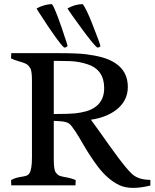

<svg xmlns="http://www.w3.org/2000/svg" viewBox="-20 -892 744 924"><path d="M703.6 1Q607.9 24.4 554.2 -1Q498.5 -27.8 451.2 -89.8Q414.6 -138.7 385 -189.7Q355.5 -240.7 343.5 -258.5Q331.5 -276.4 325.2 -284.4Q318.8 -292.5 311.5 -297.9Q298.8 -306.6 269.5 -308.6L238.8 -310.5V-122.6Q238.8 -74.7 248.5 -62Q258.3 -49.3 267.6 -45.9Q276.9 -42.5 288.6 -40.5Q323.7 -34.7 344.2 -25.4L343.3 0H34.2L33.2 -25.4Q53.7 -36.6 76.4 -40Q99.1 -43.5 107.7 -46.6Q116.2 -49.8 122.1 -59.1Q133.8 -77.6 133.8 -135.3V-505.4Q133.8 -550.8 125.5 -564.2Q117.2 -577.6 109.1 -582.5Q101.1 -587.4 89.8 -591.1Q78.6 -594.7 64.5 -598.9Q50.3 -603 33.2 -610.8L34.2 -636.2H259.3Q351.1 -636.2 394.3 -630.9Q437.5 -625.5 472.7 -615.7Q507.8 -606 535.2 -587.9Q595.2 -548.3 595.2 -473.6Q595.2 -405.8 538.1 -362.3Q489.7 -326.2 417.5 -315.9Q439.5 -286.1 461.7 -254.9Q483.9 -223.6 505.9 -192.4Q559.1 -118.2 582 -91.1Q605 -64 614.7 -55.2Q624.5 -46.4 636.7 -40Q663.1 -26.4 703.6 -26.4ZM238.8 -343.3Q312.5 -343.3 341.6 -346.4Q370.6 -349.6 395.5 -356.7Q420.4 -363.8 439.5 -377.9Q481.4 -408.2 481.4 -467.8Q481.4 -556.2 401.9 -582.5Q358.9 -596.7 316.4 -597.9Q273.9 -599.1 249.5 -599.1H238.8ZM463.4 -669.9Q458 -663.1 447.8 -663.1Q430.2 -677.2 378.9 -746.6Q313 -836.4 304.7 -851.1Q340.3 -872.1 378.4 -872.1Q396 -848.6 423.8 -777.8Q461.4 -682.6 463.4 -669.9ZM156.2 -851.6Q196.3 -872.1 230 -872.1Q247.1 -852.5 299.8 -689.5Q304.7 -674.3 305.2 -670.9Q300.3 -663.1 288.6 -663.1Q261.7 -686 168.5 -830.6Q158.7 -845.7 156.2 -851.6Z"/></svg>

Font: RadleyRegular
Style: Regular
Weight: 400
Designer: vernon adams
Foundry: vernon adams
Version: Version 1.000;PS 001.001;hotconv 1.0.56